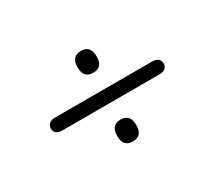

<svg xmlns="http://www.w3.org/2000/svg" viewBox="-71 -574 622 557"><g transform="rotate(-30 240.0 -295.5)"><path d="M239 -447Q207 -447 207 -410Q207 -374 239 -374Q271 -374 271 -410Q271 -447 239 -447ZM239 -217Q207 -217 207 -180Q207 -144 239 -144Q271 -144 271 -180Q271 -217 239 -217ZM77 -317Q65 -317 58 -311Q51 -305 51 -295Q51 -285 58 -279.5Q65 -274 77 -274H403Q415 -274 422 -279.5Q429 -285 429 -295Q429 -306 422 -311.5Q415 -317 403 -317Z"/></g></svg>

Font: Beiruti Light
Style: Regular
Weight: 300
Designer: Arlette Boutros
Foundry: Boutros
Version: Version 1.41